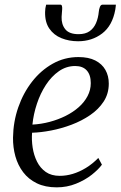

<svg xmlns="http://www.w3.org/2000/svg" viewBox="-20 -796 520 826"><path d="M418.5 -87.5Q403.5 -67 374.8 -44.2Q346 -21.5 307.2 -5.8Q268.5 10 224 10Q174.5 10 138.5 -7.5Q102.5 -25 79.8 -55Q57 -85 46.2 -123.5Q35.5 -162 36 -204Q37 -272 58.5 -334Q80 -396 118 -444.8Q156 -493.5 206.8 -522Q257.5 -550.5 317.5 -550.5Q361 -550.5 390 -535.8Q419 -521 433.5 -495.2Q448 -469.5 448 -436.5Q448 -393 426 -359.2Q404 -325.5 367.8 -300.8Q331.5 -276 287.8 -259.5Q244 -243 199.5 -234.5Q155 -226 118 -225Q115.5 -193.5 120.5 -161Q125.5 -128.5 139.2 -100.8Q153 -73 177 -56.2Q201 -39.5 237 -39.5Q265 -39.5 293.2 -48Q321.5 -56.5 349.5 -73.5Q377.5 -90.5 403 -116.5ZM303.5 -512Q265.5 -512 233.5 -489.8Q201.5 -467.5 177.5 -430.8Q153.5 -394 138.8 -349.5Q124 -305 119.5 -260Q157.5 -262 194 -271.8Q230.5 -281.5 262.5 -297.5Q294.5 -313.5 318.8 -335Q343 -356.5 356.8 -382.8Q370.5 -409 370.5 -438.5Q370.5 -474 353.2 -493Q336 -512 303.5 -512ZM239.5 -776Q245 -776 246.5 -770.2Q248 -764.5 247.5 -756.5Q247.5 -749 246.2 -739.8Q245 -730.5 245 -723Q244 -691 261 -670Q278 -649 318 -649Q347.5 -649 365.5 -661.8Q383.5 -674.5 393 -696.5Q402.5 -718.5 405 -745.5Q406 -756.5 409.8 -766.2Q413.5 -776 421.5 -776H478.5Q478 -772.5 477.8 -768Q477.5 -763.5 476 -754.5Q463.5 -685.5 419.5 -652Q375.5 -618.5 316 -618.5Q277 -618.5 244.2 -631.8Q211.5 -645 192.2 -673Q173 -701 174 -744.5Q174 -752 175.2 -760.2Q176.5 -768.5 178.5 -776Z"/></svg>

Font: Merriweather 60pt Light
Style: Italic
Weight: 300
Italic angle: -7.8°
Version: Version 2.101